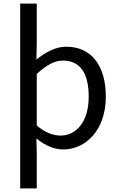

<svg xmlns="http://www.w3.org/2000/svg" viewBox="-20 -816 660 1065"><path d="M92 229H184V45L182 -48C230 -9 279 13 331 13C455 13 567 -94 567 -280C567 -448 490 -557 347 -557C287 -557 230 -524 182 -486L184 -580V-796H92ZM316 -64C280 -64 232 -78 184 -120V-406C236 -454 283 -480 328 -480C432 -480 472 -400 472 -279C472 -145 406 -64 316 -64Z"/></svg>

Font: ChiuKong Gothic CL
Style: Regular
Weight: 400
Designer: Ryoko NISHIZUKA 西塚涼子 (kana, bopomofo & ideographs); Paul D. Hunt (Latin, Greek & Cyrillic); Sandoll Communications 산돌커뮤니
Foundry: Adobe
Version: Version 1.300